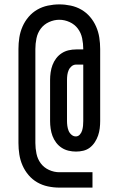

<svg xmlns="http://www.w3.org/2000/svg" viewBox="-20 -777 540 874"><path d="M250 77Q224 77 198 71.5Q172 66 149.5 53Q127 40 110 20Q93 0 82.5 -24Q72 -48 68 -74Q64 -100 64 -126V-554Q64 -580 68 -606Q72 -632 82.5 -656Q93 -680 110 -700Q127 -720 149.5 -733Q172 -746 198 -751.5Q224 -757 250 -757Q276 -757 302 -751.5Q328 -746 350.5 -733Q373 -720 390 -700Q407 -680 417.5 -656Q428 -632 432 -606Q436 -580 436 -554V-226Q436 -209 434 -192.5Q432 -176 426.5 -160Q421 -144 411.5 -129.5Q402 -115 389 -105Q376 -95 359.5 -91Q343 -87 326 -87Q309 -87 292 -91Q275 -95 260.5 -104.5Q246 -114 235.5 -128Q225 -142 219 -158Q213 -174 210.5 -191.5Q208 -209 208 -226V-413Q208 -430 210.5 -447.5Q213 -465 219 -481Q225 -497 235.5 -511Q246 -525 260.5 -534.5Q275 -544 292 -548Q309 -552 327 -552H359V-554Q359 -578 354 -602.5Q349 -627 334.5 -646.5Q320 -666 297 -676.5Q274 -687 250 -687Q226 -687 203 -676.5Q180 -666 165.5 -646.5Q151 -627 146 -602.5Q141 -578 141 -554V-126Q141 -102 146 -77.5Q151 -53 165.5 -33.5Q180 -14 203 -3.5Q226 7 250 7H401V77ZM325 -156Q336 -156 343.5 -164.5Q351 -173 354 -183.5Q357 -194 358 -204.5Q359 -215 359 -226V-483H327Q315 -483 306 -475.5Q297 -468 292.5 -457.5Q288 -447 286.5 -436Q285 -425 285 -413V-226Q285 -215 286.5 -204Q288 -193 292 -182.5Q296 -172 305 -164Q314 -156 325 -156Z"/></svg>

Font: Iosevka www.saffi
Style: Regular
Weight: 400
Monospace: yes
Designer: Belleve Invis
Foundry: Belleve Invis
Version: Version 22.0.2; ttfautohint (v1.8.3)